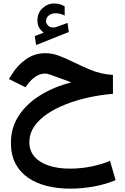

<svg xmlns="http://www.w3.org/2000/svg" viewBox="-20 -767 734 1124"><path d="M235.4 -575.7Q218.8 -588.9 209 -605.2Q199.2 -621.6 199.2 -648.4Q199.2 -691.4 228.8 -719Q258.3 -746.6 296.9 -746.6Q315.9 -746.6 330.1 -742.4Q344.2 -738.3 358.4 -730L358.9 -675.8Q343.8 -683.6 330.6 -686.5Q317.4 -689.5 303.7 -689.5Q284.2 -689.5 266.8 -677.2Q249.5 -665 249.5 -642.1Q250 -628.4 263.2 -615.7Q276.4 -603 302.7 -606.9Q303.2 -606.9 307.1 -607.9L375.5 -632.8L382.8 -579.6L191.4 -503.4L183.6 -555.7ZM641.1 -328.6V-217.8Q570.3 -211.9 500.2 -196.8Q430.2 -181.6 367.4 -157.2Q304.7 -132.8 256.1 -99.9Q207.5 -66.9 179.7 -25.4Q151.9 16.1 151.9 65.4Q151.9 116.2 182.1 150.6Q212.4 185.1 265.9 202.6Q319.3 220.2 388.7 220.2Q452.6 220.2 513.2 208Q573.7 195.8 624 174.8L656.7 287.6Q596.2 313 527.1 325.2Q458 337.4 389.2 337.4Q318.4 337.4 255.9 322Q193.4 306.6 145.8 274.4Q98.1 242.2 71 191.2Q43.9 140.1 43.9 68.8Q43.9 -20 90.3 -90.3Q136.7 -160.6 216.8 -210Q296.9 -259.3 397.5 -284.7Q379.4 -291.5 358.4 -299.3Q337.4 -307.1 322.3 -312.5Q293 -323.7 273.7 -330.1Q254.4 -336.4 244.6 -336.4Q214.8 -336.4 189.2 -319.1Q163.6 -301.8 146 -278.8L128.9 -256.3L32.2 -304.2L48.8 -330.6Q82.5 -385.7 132.8 -420.7Q183.1 -455.6 245.1 -455.6Q285.6 -455.6 325 -440.7Q364.3 -425.8 406.2 -405.3Q463.4 -377.4 502.2 -361.3Q541 -345.2 573 -337.9Q605 -330.6 641.1 -328.6Z"/></svg>

Font: Vazirmatn RD SemiBold
Style: Regular
Weight: 600
Designer: Saber Rastikerdar
Foundry: Saber Rastikerdar
Version: Version 32.102